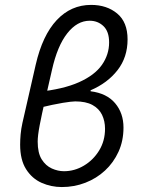

<svg xmlns="http://www.w3.org/2000/svg" viewBox="-20 -744 568 776"><path d="M229.8 12Q186.8 12 148.1 -5.1Q109.4 -22.3 85.4 -60.2Q61.4 -98 61.4 -159.5Q61.4 -179.3 63.4 -201.4Q65.4 -223.6 70.6 -247L124.3 -482.3Q151.6 -601.3 209.3 -662.8Q266.9 -724.2 348.1 -724.2Q411.7 -724.2 453.6 -689.4Q495.6 -654.7 495.6 -584.7Q495.6 -512.6 455.1 -460.5Q414.6 -408.4 346.2 -379.1V-375.1Q411.6 -366.9 445.3 -326.8Q479.1 -286.7 479.1 -228.5Q479.1 -175 459.1 -130.9Q439 -86.8 404.5 -54.8Q370 -22.8 325 -5.4Q280 12 229.8 12ZM238.7 -52Q281 -52 319 -74.5Q357.1 -97.1 380.8 -135.9Q404.5 -174.7 404.5 -223.7Q404.5 -254.9 392.3 -280.2Q380 -305.4 353.5 -319.8Q327.1 -334.2 284.3 -334.2Q270.2 -334.2 234.1 -328.4Q198 -322.6 132.7 -306.9L132.8 -372.5Q235.4 -383.2 299 -411.6Q362.5 -439.9 391.8 -481.6Q421 -523.3 421 -572.6Q421 -616.7 398.1 -638.5Q375.3 -660.2 342.5 -660.2Q291.8 -660.2 251.7 -609.1Q211.6 -558 190.1 -461.6Q175.4 -396.6 162.2 -339.5Q148.9 -282.3 140.6 -239Q132.3 -195.7 132.3 -171.6Q132.3 -125.7 148.6 -99.8Q164.9 -74 189.5 -63Q214.1 -52 238.7 -52Z"/></svg>

Font: Source Sans 3
Style: Italic
Weight: 200
Italic angle: -11°
Designer: Paul D. Hunt
Foundry: Adobe
Version: Version 3.046;hotconv 1.0.118;makeotfexe 2.5.65603